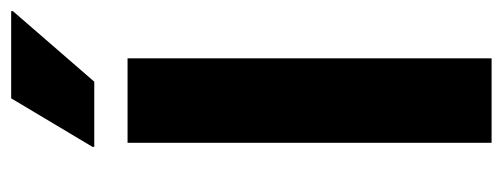

<svg xmlns="http://www.w3.org/2000/svg" viewBox="-308 -624 931 356"><g transform="rotate(-90 158.0 -445.5)"><path d="M71.7 0V-675H228.3V0ZM64.2 -736.7V-740L154.2 -890.8H315.8V-887.5L185 -736.7Z"/></g></svg>

Font: Funnel Display ExtraBold
Style: Regular
Weight: 800
Designer: NORD ID, Kristian Moeller
Foundry: Dicotype
Version: Version 1.000